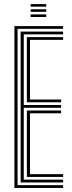

<svg xmlns="http://www.w3.org/2000/svg" viewBox="-20 -929 355 949"><path d="M51.2 0V-800H292V-786.5H66.8V-13.8H292V0ZM82 -27.2V-772.8H292V-759.2H97.5V-410H282V-396.2H97.5V-41H292V-27.2ZM112.8 -423.5V-745.5H292V-732H128.2V-437.2H282V-423.5ZM112.8 -54.5V-382.8H282V-369H128.2V-68.2H292V-54.5ZM131.5 -896V-908.8H208.5V-896ZM131.5 -870.5V-883.2H208.5V-870.5ZM131.5 -845V-857.8H208.5V-845Z"/></svg>

Font: Big Shoulders Inline Display Medium
Style: Regular
Weight: 500
Designer: Patric King
Foundry: XO Type Co
Version: Version 1.000